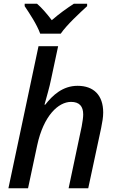

<svg xmlns="http://www.w3.org/2000/svg" viewBox="-20 -1007 626 1027"><path d="M195 -827H305C335 -872 411 -942 446 -974V-987H375C338 -963 297 -934 257 -899C232 -932 203 -966 178 -987H112V-974C138 -935 177 -877 195 -827ZM25 0H130L179 -230C213 -388 292 -462 360 -462C405 -462 425 -438 425 -395C425 -379 422 -359 417 -331L347 0H452L521 -322C527 -352 532 -380 532 -405C532 -498 481 -548 395 -548C315 -548 261 -497 222 -447H218C229 -488 245 -541 253 -582L291 -760H186Z"/></svg>

Font: Noto Sans Medium
Style: Italic
Weight: 500
Italic angle: -12°
Designer: Monotype Design Team
Foundry: Monotype Imaging Inc.
Version: Version 2.013